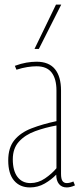

<svg xmlns="http://www.w3.org/2000/svg" viewBox="-20 -810 348 840"><path d="M16 -108Q16 -164 43 -197Q70 -230 118 -248.5Q166 -267 227 -280V-414Q227 -465 206 -492.5Q185 -520 140 -520Q121 -520 99 -516.5Q77 -513 52 -505L45 -522Q72 -532 95.5 -536Q119 -540 140 -540Q194 -540 220.5 -507.5Q247 -475 247 -414V-50Q247 -27 253.5 -18Q260 -9 272 -9Q285 -9 301 -16L308 1Q297 6 288 8Q279 10 272 10Q250 10 238 -5Q226 -20 226 -46Q205 -24 175.5 -7Q146 10 111 10Q67 10 41.5 -20Q16 -50 16 -108ZM36 -113Q36 -63 56.5 -36Q77 -9 113 -9Q147 -9 177 -29.5Q207 -50 227 -74V-261Q177 -252 133.5 -236Q90 -220 63 -190.5Q36 -161 36 -113ZM131 -596 225 -790H248L150 -596Z"/></svg>

Font: Georama Condensed Thin
Style: Regular
Weight: 100
Width: 3
Designer: Jean-Baptiste Levee
Foundry: Production Type
Version: Version 1.000